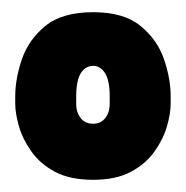

<svg xmlns="http://www.w3.org/2000/svg" viewBox="-20 -726 305 315"><path d="M260 -556Q260 -540 254 -519Q248 -498 233.5 -477.5Q219 -457 194.5 -444Q170 -431 133 -431Q95 -431 70.5 -444Q46 -457 31.5 -477.5Q17 -498 11 -519Q5 -540 5 -556V-568Q5 -597 16 -629Q27 -661 54.5 -683.5Q82 -706 133 -706Q183 -706 210.5 -683.5Q238 -661 249 -629Q260 -597 260 -568ZM160 -568Q160 -584 157 -595Q154 -606 147.5 -612Q141 -618 133 -618Q124 -618 117.5 -612Q111 -606 108 -595Q105 -584 105 -568V-556Q105 -546 108.5 -538.5Q112 -531 118 -527Q124 -523 133 -523Q141 -523 147 -527Q153 -531 156.5 -538.5Q160 -546 160 -556Z"/></svg>

Font: Winky Sans Black
Style: Regular
Weight: 900
Designer: Simon Atzbach
Foundry: typofactur
Version: Version 1.205